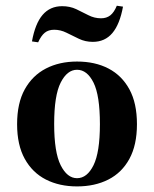

<svg xmlns="http://www.w3.org/2000/svg" viewBox="-20 -646 543 677"><path d="M251.6 11.3Q189.5 11.3 141.9 -12.9Q94.4 -37.1 67.3 -85.9Q40.3 -134.7 40.3 -208.1Q40.3 -282.3 67.3 -331Q94.4 -379.8 141.9 -404.4Q189.5 -429 251.6 -429Q315.3 -429 362.5 -404.4Q409.7 -379.8 436.3 -331Q462.9 -282.3 462.9 -208.1Q462.9 -134.7 436.3 -85.9Q409.7 -37.1 362.1 -12.9Q314.5 11.3 251.6 11.3ZM251.6 -17.7Q287.1 -17.7 309.7 -63.3Q332.3 -108.9 332.3 -208.1Q332.3 -309.7 309.7 -354.8Q287.1 -400 251.6 -400Q216.9 -400 194 -354.8Q171 -309.7 171 -208.9Q171 -108.9 194 -63.3Q216.9 -17.7 251.6 -17.7ZM307.3 -498.4Q280.6 -498.4 258.1 -509.3Q235.5 -520.2 214.5 -530.6Q193.5 -541.1 171 -541.1Q150.8 -541.1 137.9 -530.6Q125 -520.2 114.5 -496.8L92.7 -500Q104 -562.9 130.2 -593.5Q156.5 -624.2 199.2 -624.2Q226.6 -624.2 248.8 -613.7Q271 -603.2 291.9 -592.3Q312.9 -581.5 336.3 -581.5Q355.6 -581.5 369 -591.9Q382.3 -602.4 391.9 -625.8L413.7 -622.6Q402.4 -560.5 376.2 -529.4Q350 -498.4 307.3 -498.4Z"/></svg>

Font: Playfair 5pt SemiExpanded Light ExtraBold
Style: Regular
Weight: 800
Version: Version 2.001;gftools[0.9.30]